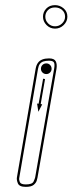

<svg xmlns="http://www.w3.org/2000/svg" viewBox="-20 -728 282 748"><path d="M80.5 0Q55 0 49.5 -14Q44 -28 46 -37.5L119 -461Q121.5 -474.5 127.8 -483.2Q134 -492 144.8 -496.2Q155.5 -500.5 171 -500.5Q191.5 -500.5 197.2 -489.2Q203 -478 200 -459.5L126 -35.5Q125.5 -32 122.8 -23.5Q120 -15 110.8 -7.5Q101.5 0 80.5 0ZM80.5 -9.5Q105.5 -9.5 110.8 -20.8Q116 -32 117 -37L191 -460.5Q194 -478 190 -484.8Q186 -491.5 171 -491.5Q157.5 -491.5 148.8 -488.5Q140 -485.5 135 -478.5Q130 -471.5 128 -459.5L55 -35Q53.5 -28 57.2 -18.8Q61 -9.5 80.5 -9.5ZM129.5 -292.5 124.5 -324.5 130.5 -324 148 -421.5 155.5 -420 138.5 -322.5 144.5 -321.5ZM160.5 -439.5Q151.5 -439.5 145.5 -445.5Q139.5 -451.5 139.5 -460Q139.5 -469 145.5 -475Q151.5 -481 160.5 -481Q169 -481 175 -475Q181 -469 181 -460Q181 -451.5 175 -445.5Q169 -439.5 160.5 -439.5ZM194.5 -616.5Q175 -616.5 161.2 -630.5Q147.5 -644.5 147.5 -663Q147.5 -681 160.2 -694.5Q173 -708 194.5 -708Q213 -708 227.8 -695.5Q242.5 -683 242.5 -663Q242.5 -644.5 228.2 -630.5Q214 -616.5 194.5 -616.5ZM194.5 -625.5Q210.5 -625.5 222 -636.8Q233.5 -648 233.5 -663Q233.5 -679 222 -689Q210.5 -699 194.5 -699Q176.5 -699 166.5 -688.2Q156.5 -677.5 156.5 -663Q156.5 -648 167.5 -636.8Q178.5 -625.5 194.5 -625.5Z"/></svg>

Font: Edu AU VIC WA NT Arrows
Style: Regular
Weight: 400
Designer: Tina and Corey Anderson, Eben Sorkin, Mirko Velimirovic
Foundry: Google for Education
Version: Version 1.001